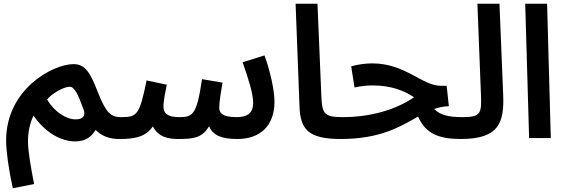

<svg xmlns="http://www.w3.org/2000/svg" viewBox="-20 -745 3050 1036"><path d="M164 248C147 161 131 72 131 17C131 -26 139 -77 161 -121C223 -31 307 18 387 18C438 18 473 -5 496 -44C528 -12 568 5 622 5C666 5 692 -22 692 -56C692 -88 675 -113 632 -113C581 -113 553 -133 509 -245C467 -354 440 -399 376 -399C267 -399 13 -265 13 13C13 66 25 160 49 271ZM356 -277C382 -277 402 -235 431 -154C444 -119 426 -101 389 -101C338 -100 274 -141 234 -208C258 -239 324 -277 356 -277Z M1461 -196C1461 -261 1436 -368 1407 -446L1289 -409C1319 -325 1346 -240 1346 -190C1346 -131 1310 -113 1256 -113C1178 -113 1163 -137 1163 -164C1163 -194 1173 -256 1181 -299L1070 -318C1042 -125 1020 -113 948 -113C881 -113 862 -135 862 -171C862 -205 874 -256 880 -288L771 -311C733 -126 721 -113 634 -113L624 5C703 5 764 -4 805 -63C835 -3 893 5 942 5C1027 5 1072 -2 1108 -64C1129 -14 1176 5 1261 5C1381 5 1461 -64 1461 -196Z M1818 5C1862 5 1888 -22 1888 -56C1888 -88 1870 -113 1828 -113C1729 -113 1718 -132 1714 -226L1693 -725H1575L1596 -173C1600 -49 1641 5 1818 5Z M2535 -56C2535 -88 2518 -113 2477 -113C2402 -113 2356 -123 2323 -157C2348 -166 2374 -171 2402 -172L2390 -282H2359C2258 -282 2167 -403 1989 -403C1955 -403 1912 -398 1875 -387L1893 -273C1929 -281 1959 -284 1992 -284C2081 -284 2157 -260 2214 -220C2108 -148 1970 -113 1829 -113L1819 5C2036 5 2143 -64 2236 -116C2278 -17 2360 5 2467 5C2510 5 2535 -22 2535 -56Z M2467 5C2675 5 2701 -86 2695 -235L2675 -725H2556L2575 -238C2579 -136 2577 -113 2477 -113Z M2835 0H2952L2932 -725H2814Z"/></svg>

Font: Noto Sans Arabic UI Semi
Style: Regular
Weight: 600
Designer: Nadine Chahine - Monotype Design Team
Foundry: Monotype Imaging Inc.
Version: Version 1.900